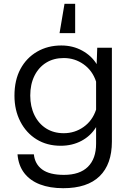

<svg xmlns="http://www.w3.org/2000/svg" viewBox="-20 -799 690 1009"><path d="M488 -462 491 -548H568V-55Q568 64 503.5 127Q439 190 312 190Q242 190 190 170Q138 150 107.5 110.5Q77 71 72 12H158Q163 63 201.5 91.5Q240 120 316 120Q399 120 442 77.5Q485 35 485 -44V-131Q457 -85 408.5 -59Q360 -33 299 -33Q227 -33 172.5 -66.5Q118 -100 87 -160Q56 -220 56 -296Q56 -378 87.5 -436.5Q119 -495 175 -527.5Q231 -560 302 -560Q363 -560 412 -533Q461 -506 488 -462ZM315 -99Q373 -99 419.5 -132Q466 -165 485 -223V-370Q466 -428 419.5 -461Q373 -494 315 -494Q262 -494 222.5 -469.5Q183 -445 161 -400.5Q139 -356 139 -297Q139 -239 161 -194Q183 -149 222.5 -124Q262 -99 315 -99ZM375 -779V-625H293L319 -779Z"/></svg>

Font: Azeret Mono Thin Light
Style: Regular
Weight: 300
Version: Version 1.002